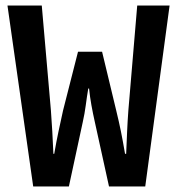

<svg xmlns="http://www.w3.org/2000/svg" viewBox="-20 -674 640 694"><path d="M100 0 7 -654H131L164 -275Q167 -234 169 -199Q171 -164 173 -118H176Q184 -164 191.5 -199Q199 -234 208 -275L262 -487H349L400 -275Q410 -234 417 -199.5Q424 -165 432 -118H436Q438 -165 439.5 -199.5Q441 -234 444 -275L476 -654H593L505 0H374L323 -232Q316 -263 310.5 -293.5Q305 -324 302 -354H299Q294 -324 290 -293.5Q286 -263 279 -232L229 0Z"/></svg>

Font: Source Code Pro Semibold
Style: Regular
Weight: 600
Monospace: yes
Designer: Paul D. Hunt, Teo Tuominen
Foundry: Adobe Systems Incorporated
Version: Version 2.030;PS 1.000;hotconv 16.6.51;makeotf.lib2.5.65220